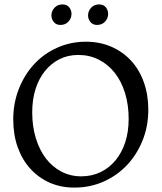

<svg xmlns="http://www.w3.org/2000/svg" viewBox="-20 -838 732 870"><path d="M348 -39Q396 -39 435.5 -58Q475 -77 503.5 -111.5Q532 -146 547.5 -193.5Q563 -241 563 -299Q563 -363 546.5 -416.5Q530 -470 500 -508Q470 -546 428 -567.5Q386 -589 335 -589Q288 -589 250 -570Q212 -551 184 -516.5Q156 -482 141 -434.5Q126 -387 126 -329Q126 -265 142.5 -211.5Q159 -158 188 -120Q217 -82 258 -60.5Q299 -39 348 -39ZM317 12Q255 12 204.5 -10.5Q154 -33 117 -74Q80 -115 60 -171.5Q40 -228 40 -297Q40 -371 65.5 -435.5Q91 -500 135 -547.5Q179 -595 239.5 -622Q300 -649 369 -649Q432 -649 484 -626.5Q536 -604 573.5 -563.5Q611 -523 631.5 -466Q652 -409 652 -341Q652 -266 626 -201.5Q600 -137 555 -89.5Q510 -42 449 -15Q388 12 317 12ZM420 -725Q400 -725 389.5 -738.5Q379 -752 379 -768Q379 -788 393 -803Q407 -818 429 -818Q449 -818 459.5 -805Q470 -792 470 -775Q470 -755 456 -740Q442 -725 420 -725ZM254 -725Q234 -725 223.5 -738.5Q213 -752 213 -768Q213 -788 227 -803Q241 -818 263 -818Q283 -818 293.5 -805Q304 -792 304 -775Q304 -755 290 -740Q276 -725 254 -725Z"/></svg>

Font: Alegreya
Style: Regular
Weight: 400
Designer: Juan Pablo del Peral
Foundry: Juan Pablo del Peral
Version: Version 1.003